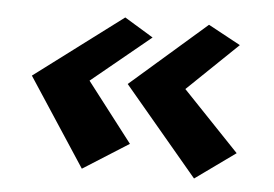

<svg xmlns="http://www.w3.org/2000/svg" viewBox="-38 -473 700 491"><g transform="rotate(5 312.5 -227.5)"><path d="M188 -30 305 -104 188 -256 339 -380 265 -425 40 -256ZM476 -30 579 -104 434 -256 563 -380 480 -425 286 -256Z"/></g></svg>

Font: Hussar Milosc
Style: Bold
Weight: 700
Foundry: Cannot Into Space Fonts
Version: Version 1.02